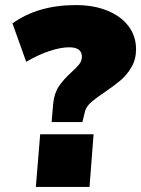

<svg xmlns="http://www.w3.org/2000/svg" viewBox="-20 -735 555 755"><path d="M189 -326Q193 -368 211.5 -395.5Q230 -423 261 -451Q282 -470 292 -483Q302 -496 302 -512Q302 -549 252 -549Q218 -549 173.5 -534Q129 -519 83 -492L29 -643Q129 -715 278 -715Q349 -715 402.5 -693Q456 -671 485.5 -632Q515 -593 515 -541Q515 -502 497 -471Q479 -440 454 -419Q429 -398 391 -372Q358 -350 339.5 -334Q321 -318 315 -300L304 -255H183ZM138 -207H348L332 0H121Z"/></svg>

Font: Nunito Sans Heavy Heavy
Style: Italic
Weight: 400
Italic angle: -4.541°
Designer: Vernon Adams
Foundry: Vernon Adams
Version: Version 2.002